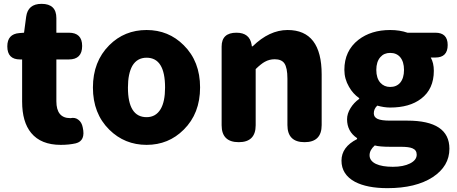

<svg xmlns="http://www.w3.org/2000/svg" viewBox="-20 -739 2374 998"><path d="M296 14Q193 14 142 -48Q95 -105 95 -211V-320V-430H84Q18 -430 18 -498Q18 -562 80 -567L105 -569L116 -652Q125 -719 196 -719Q273 -719 273 -645V-569H338Q407 -569 407 -500Q407 -430 338 -430H273V-213Q273 -125 345 -125Q346 -125 347 -125Q371 -130 388 -116Q405 -103 410 -77Q426 -7 374 6Q339 14 296 14Z M742 14Q628 14 548 -65Q463 -149 463 -284Q463 -419 548 -504Q627 -583 742 -583Q856 -583 935 -504Q1020 -420 1020 -284.5Q1020 -149 935 -65Q856 14 742 14ZM742 -130Q790 -130 815 -172Q838 -211 838 -284Q838 -439 742 -439Q693 -439 668 -397Q645 -356 645 -284Q645 -130 742 -130Z M1221 0Q1132 0 1132 -88V-284V-497Q1132 -569 1209 -569Q1278 -569 1288 -506L1289 -498H1293Q1380 -583 1475 -583Q1652 -583 1652 -352V-89Q1652 0 1563 0Q1474 0 1474 -89V-330Q1474 -387 1458 -410Q1443 -431 1408 -431Q1380 -431 1357 -418Q1338 -408 1309 -380V-88Q1309 0 1221 0Z M1994 239Q1888 239 1825 206Q1755 168 1755 96Q1755 25 1836 -16V-21Q1784 -56 1784 -119Q1784 -148 1802 -177Q1819 -205 1847 -225V-229Q1814 -252 1794 -288Q1770 -329 1770 -376Q1770 -475 1843 -532Q1909 -583 2008 -583Q2058 -583 2098 -569H2202H2243Q2307 -569 2307 -505Q2307 -440 2243 -440H2219Q2235 -412 2235 -371Q2235 -276 2169 -226Q2109 -180 2008 -180Q1977 -180 1941 -190Q1923 -173 1923 -150Q1923 -130 1942.5 -121Q1962 -112 2007 -112H2097Q2316 -112 2316 34Q2316 125 2229 182Q2141 239 1994 239ZM2022 128Q2077 128 2111.5 110.5Q2146 93 2146 65Q2146 41 2124 32Q2106 24 2063 24H2009Q1953 24 1928 17Q1901 41 1901 68Q1901 97 1934 113Q1966 128 2022 128ZM2008 -287Q2041 -287 2060 -309Q2080 -333 2080 -375.5Q2080 -418 2060 -442Q2041 -464 2008 -464Q1976 -464 1957 -442Q1936 -418 1936 -375.5Q1936 -333 1957 -309Q1977 -287 2008 -287Z"/></svg>

Font: GenSenRounded TW H
Style: Regular
Weight: 900
Version: Version 1.501;PS 1;hotconv 16.6.51;makeotf.lib2.5.65220